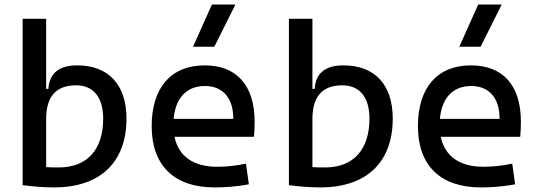

<svg xmlns="http://www.w3.org/2000/svg" viewBox="-20 -815 2384 845"><path d="M218.3 9.8C420.9 9.8 536.6 -100.6 536.6 -293C536.6 -442.4 457.5 -527.3 319.8 -527.3C239.7 -527.3 197.8 -493.2 192.9 -423.8H183.1V-732.4H79.6V0C126.5 5.9 171.4 9.8 218.3 9.8ZM183.1 -291C183.1 -390.6 227.1 -439.5 314.9 -439.5C391.1 -439.5 434.1 -386.7 434.1 -293C434.1 -156.2 363.3 -78.1 238.8 -78.1C220.2 -78.1 201.7 -78.1 183.1 -79.6Z M923.8 9.8C962.9 9.8 1013.7 7.8 1075.2 -3.9L1062.5 -94.7C1019.5 -85.9 978.5 -81.1 935.5 -81.1C831.5 -81.1 766.1 -126.5 748 -212.9H1097.7C1099.6 -233.4 1100.6 -254.9 1100.6 -279.3C1100.6 -440.4 1020.5 -527.3 880.9 -527.3C732.4 -527.3 647.5 -428.7 647.5 -259.8C647.5 -85.9 747.1 9.8 923.8 9.8ZM744.1 -292C752.4 -384.3 801.8 -436.5 881.8 -436.5C960 -436.5 1006.8 -384.8 1006.8 -292ZM829.6 -609.4H923.3L1016.1 -794.9H912.6Z M1390.1 9.8C1592.8 9.8 1708.5 -100.6 1708.5 -293C1708.5 -442.4 1629.4 -527.3 1491.7 -527.3C1411.6 -527.3 1369.6 -493.2 1364.7 -423.8H1355V-732.4H1251.5V0C1298.3 5.9 1343.3 9.8 1390.1 9.8ZM1355 -291C1355 -390.6 1398.9 -439.5 1486.8 -439.5C1563 -439.5 1606 -386.7 1606 -293C1606 -156.2 1535.2 -78.1 1410.6 -78.1C1392.1 -78.1 1373.5 -78.1 1355 -79.6Z M2095.7 9.8C2134.8 9.8 2185.5 7.8 2247.1 -3.9L2234.4 -94.7C2191.4 -85.9 2150.4 -81.1 2107.4 -81.1C2003.4 -81.1 1938 -126.5 1919.9 -212.9H2269.5C2271.5 -233.4 2272.5 -254.9 2272.5 -279.3C2272.5 -440.4 2192.4 -527.3 2052.7 -527.3C1904.3 -527.3 1819.3 -428.7 1819.3 -259.8C1819.3 -85.9 1918.9 9.8 2095.7 9.8ZM1916 -292C1924.3 -384.3 1973.6 -436.5 2053.7 -436.5C2131.8 -436.5 2178.7 -384.8 2178.7 -292ZM2001.5 -609.4H2095.2L2188 -794.9H2084.5Z"/></svg>

Font: Cascadia Code PL
Style: Regular
Weight: 400
Monospace: yes
Designer: Aaron Bell
Foundry: Saja Typeworks
Version: Version 2404.023